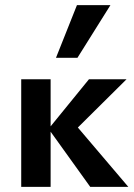

<svg xmlns="http://www.w3.org/2000/svg" viewBox="-20 -731 525 751"><path d="M333 0 170 -227 328 -421H475L249 -197V-274L482 0ZM63 0V-421H178V0ZM199 -505 281 -711H412L283 -505Z"/></svg>

Font: Ysabeau
Style: Bold
Weight: 700
Designer: Christian Thalmann (Catharsis Fonts)
Version: Version 2.000;gftools[0.9.27.dev2+g8671c4b]